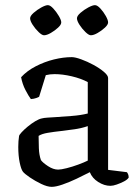

<svg xmlns="http://www.w3.org/2000/svg" viewBox="-20 -722 538 746"><path d="M181 4Q164 4 140 -7.5Q116 -19 95.5 -33Q75 -47 69 -55Q62 -64 56.5 -90.5Q51 -117 51 -151Q51 -174 54 -193Q54 -197 63.5 -207.5Q73 -218 87.5 -230Q102 -242 117 -251Q132 -260 143 -262Q150 -264 165 -265Q180 -266 197 -267Q225 -269 259 -271.5Q293 -274 321 -281V-403Q295 -417 259 -425.5Q223 -434 192 -434Q183 -434 174.5 -433Q166 -432 158 -430L132 -346Q129 -344 120.5 -341Q112 -338 100 -337Q91 -349 79 -372Q67 -395 62 -422Q85 -447 119 -464.5Q153 -482 189.5 -491Q226 -500 259 -500Q272 -500 295.5 -491.5Q319 -483 343 -470Q367 -457 383.5 -443Q400 -429 400 -419V-62L473 -53Q475 -51 477.5 -45.5Q480 -40 480 -32Q475 -24 461.5 -17Q448 -10 433.5 -5Q419 0 409 0Q385 0 361.5 -15Q338 -30 329 -53Q306 -41 277.5 -27.5Q249 -14 223 -5Q197 4 181 4ZM206 -63Q217 -63 239 -68.5Q261 -74 284 -82.5Q307 -91 321 -98V-232Q298 -224 271.5 -220Q245 -216 218 -213Q190 -210 166 -206Q142 -202 130 -194Q130 -172 131 -146Q132 -120 139 -100Q146 -90 166.5 -76.5Q187 -63 206 -63ZM333 -585Q325 -585 312 -597.5Q299 -610 289 -625.5Q279 -641 279 -651Q279 -660 292.5 -672Q306 -684 323 -693Q340 -702 349 -702Q358 -702 370 -689Q382 -676 391 -660Q400 -644 400 -635Q400 -626 387.5 -614.5Q375 -603 359.5 -594Q344 -585 333 -585ZM151 -585Q143 -585 130 -597.5Q117 -610 107 -625.5Q97 -641 97 -651Q97 -660 110.5 -672Q124 -684 140.5 -693Q157 -702 166 -702Q175 -702 187 -689Q199 -676 208.5 -660Q218 -644 218 -635Q218 -626 205.5 -614.5Q193 -603 177.5 -594Q162 -585 151 -585Z"/></svg>

Font: Texturina 72pt
Style: Regular
Weight: 400
Designer: Guillermo Torres Carreño
Foundry: Omnibus-Type
Version: Version 1.002; ttfautohint (v1.8.3)